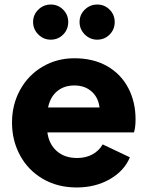

<svg xmlns="http://www.w3.org/2000/svg" viewBox="-20 -815 651 847"><path d="M33 -274Q33 -354 69 -419Q105 -484 168 -521Q231 -558 308 -558Q392 -558 453 -523Q514 -488 546 -426.5Q578 -365 578 -289Q578 -252 571 -231H189Q196 -179 230.5 -148.5Q265 -118 320 -118Q359 -118 388 -134Q417 -150 433 -178L553 -121Q528 -61 464.5 -24.5Q401 12 318 12Q234 12 169 -26Q104 -64 68.5 -129.5Q33 -195 33 -274ZM419 -341Q414 -385 384 -411.5Q354 -438 308 -438Q263 -438 232.5 -413Q202 -388 192 -341ZM126 -718Q126 -750 149 -772.5Q172 -795 204 -795Q236 -795 258.5 -772.5Q281 -750 281 -718Q281 -685 258.5 -662.5Q236 -640 204 -640Q172 -640 149 -663Q126 -686 126 -718ZM409 -795Q441 -795 463.5 -772.5Q486 -750 486 -718Q486 -685 463.5 -662.5Q441 -640 409 -640Q377 -640 354 -663Q331 -686 331 -718Q331 -750 354 -772.5Q377 -795 409 -795Z"/></svg>

Font: Evergrow Sans 
Style: ExtraBold
Weight: 800
Foundry: 10Web
Version: Version 1.000